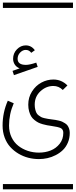

<svg xmlns="http://www.w3.org/2000/svg" viewBox="-22 -990 573 1453"><path d="M241.7 -609.9 214.4 -590.3Q198.7 -612.3 172.9 -612.3Q149.9 -612.3 130.6 -592.5Q111.3 -572.8 111.3 -544.9Q111.3 -499 174.3 -499Q201.7 -499 252.4 -516.1L263.2 -483.9L83.5 -421.4L72.8 -453.6L127 -472.7Q102.5 -481.9 89.8 -501.7Q77.1 -521.5 77.1 -544.9Q77.1 -586.9 106 -616.7Q134.8 -646.5 172.9 -646.5Q215.3 -646.5 241.7 -609.9ZM488.3 -343.3 453.1 -309.1Q422.9 -339.4 381.8 -339.4Q327.1 -339.4 283.9 -299.3Q240.7 -259.3 240.7 -198.2Q240.7 -178.2 244.6 -162.6Q248.5 -147 253.7 -136.2Q258.8 -125.5 269.8 -117.2Q280.8 -108.9 289.3 -104.2Q297.9 -99.6 314.7 -95.7Q331.5 -91.8 341.8 -90.3Q352.1 -88.9 373 -85.9Q388.7 -84 397.7 -82.5Q406.7 -81.1 422.6 -77.4Q438.5 -73.7 448.2 -69.3Q458 -64.9 470.2 -57.1Q482.4 -49.3 489.3 -39.8Q496.1 -30.3 501 -15.9Q505.9 -1.5 505.9 15.6Q505.9 55.7 491.7 89.1Q477.5 122.6 454.1 145.3Q430.7 168 399.9 183.8Q369.1 199.7 336.9 206.8Q304.7 213.9 272.5 213.9Q231.9 213.9 192.6 203.9Q153.3 193.8 117.9 172.9Q82.5 151.9 55.7 122.3Q28.8 92.8 13.2 51Q-2.4 9.3 -2.4 -39.6Q-2.4 -138.7 37.1 -228L82 -208.5Q46.4 -126.5 46.4 -39.6Q46.4 8.8 65.2 48.3Q84 87.9 116 113Q147.9 138.2 188.2 151.6Q228.5 165 272.5 165Q320.3 165 361.3 148.9Q402.3 132.8 429.7 97.9Q457 63 457 15.6Q457 -10.7 438 -20.3Q418.9 -29.8 366.2 -37.1Q346.7 -40 334 -42.2Q321.3 -44.4 301.3 -50Q281.2 -55.7 267.8 -62.5Q254.4 -69.3 238.8 -81.8Q223.1 -94.2 213.9 -109.6Q204.6 -125 198.2 -147.7Q191.9 -170.4 191.9 -198.2Q191.9 -253.4 220.2 -297.9Q248.5 -342.3 291.5 -365.2Q334.5 -388.2 381.8 -388.2Q443.8 -388.2 488.3 -343.3ZM0 402.8H530.3V442.9H0ZM0 -970.2H530.3V-930.2H0Z"/></svg>

Font: AzarMehrMSRS1
Style: Regular
Weight: 1
Designer: Amin Abedi
Version: Version 1.00